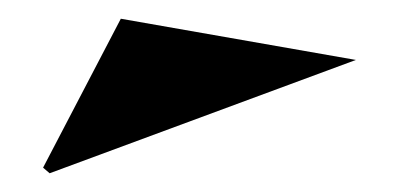

<svg xmlns="http://www.w3.org/2000/svg" viewBox="-20 -759 426 205"><path d="M33 -574 26 -580 109 -739 360 -695Z"/></svg>

Font: Kalnia SemiExpanded SemiBold
Style: Regular
Weight: 600
Width: 6
Designer: Frida Medrano
Foundry: Frida Medrano
Version: Version 1.105